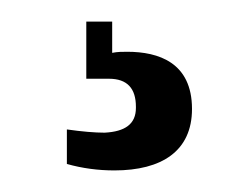

<svg xmlns="http://www.w3.org/2000/svg" viewBox="-20 -24 228 178"><path d="M60 -4V49H81C98 49 106 58 106 75V76C106 91 96 98 77 99C68 99 56 98 42 96V128C56 132 71 134 86 134C130 134 158 116 158 77C158 34 127 24 98 24C93 24 89 24 84 25V-4Z"/></svg>

Font: Modon Arabic
Style: Regular
Weight: 400
Designer: Ahmedzaza
Foundry: Ahmedzaza
Version: Version 2.010